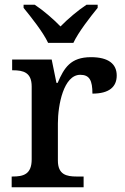

<svg xmlns="http://www.w3.org/2000/svg" viewBox="-20 -786 525 806"><path d="M182 -606H288C309 -651 359 -715 390 -753V-766H343C308 -743 264 -706 234 -675C204 -706 161 -743 126 -766H79V-753C110 -715 161 -651 182 -606ZM29 0H331V-45H302C259 -45 223 -53 223 -112V-268C223 -345 247 -472 317 -472C356 -472 368 -448 368 -393C439 -393 470 -422 470 -469C470 -517 436 -546 362 -546C276 -546 249 -501 222 -438H217L197 -536H31V-491H34C78 -491 113 -482 113 -423V-117C113 -54 78 -45 33 -45H29Z"/></svg>

Font: Noto Serif Myanmar Medium
Style: Regular
Weight: 500
Designer: Ben Mitchell and the Monotype Design Team
Foundry: Monotype Imaging Inc.
Version: Version 2.106